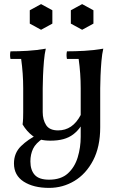

<svg xmlns="http://www.w3.org/2000/svg" viewBox="-20 -690 588 935"><path d="M225 -5Q170 -5 140 -27.5Q110 -50 90 -84Q92 -99 92.5 -114Q93 -129 93 -144V-260Q93 -332 83 -403H31Q27 -422 31 -440Q70 -440 113.5 -442.5Q157 -445 203 -453Q197 -428 194 -392.5Q191 -357 189.5 -321Q188 -285 188 -260V-144Q188 -107 204.5 -81Q221 -55 263 -55Q298 -55 325.5 -73.5Q353 -92 373 -130V-74Q357 -51 336.5 -35.5Q316 -20 289 -12.5Q262 -5 225 -5ZM306 -440Q345 -440 391 -442.5Q437 -445 483 -453Q477 -428 474 -392.5Q471 -357 469.5 -321Q468 -285 468 -260V-70Q468 25 433.5 91Q399 157 342.5 191Q286 225 219 225Q143 225 95.5 194.5Q48 164 48 106Q48 55 82.5 21.5Q117 -12 163 -34L191 -17Q154 7 141 34.5Q128 62 128 96Q128 138 149 161.5Q170 185 219 185Q277 185 310.5 154.5Q344 124 358.5 76Q373 28 373 -24V-260Q373 -332 363 -403H306Q302 -422 306 -440ZM180 -670 235 -640V-575L180 -545L125 -575V-640ZM380 -670 435 -640V-575L380 -545L325 -575V-640Z"/></svg>

Font: Poltawski Nowy
Style: Regular
Weight: 400
Designer: Adam Pótawski, Mateusz Machalski, Borys Kosmynka, Ania Wieluska
Foundry: Capitalics.wtf
Version: Version 1.001;gftools[0.9.25]